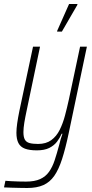

<svg xmlns="http://www.w3.org/2000/svg" viewBox="-54 -743 460 959"><path d="M82 196Q65 196 45 195.5Q25 195 5 194.5Q-15 194 -34 193L-27 160Q-15 161 2 162Q19 163 38.5 163.5Q58 164 76 164Q119 164 146.5 151.5Q174 139 191 115Q208 91 219 57.5Q230 24 241 -17Q244 -31 249 -47.5Q254 -64 258 -75H254Q245 -54 230.5 -35Q216 -16 192 -4Q168 8 130 8Q93 8 70.5 -0.5Q48 -9 38 -28.5Q28 -48 28 -80Q28 -100 32 -128Q36 -156 43 -190L111 -510H146L80 -195Q72 -158 67.5 -130.5Q63 -103 63 -83Q63 -59 70 -46Q77 -33 93.5 -28.5Q110 -24 136 -24Q176 -24 202 -43Q228 -62 244 -94Q260 -126 270.5 -165.5Q281 -205 290 -246L346 -510H380L289 -77Q273 -1 256 51.5Q239 104 217 135.5Q195 167 162.5 181.5Q130 196 82 196ZM231 -585 232 -590 291 -723H333L332 -718L255 -585Z"/></svg>

Font: Saira Condensed Thin
Style: Italic
Weight: 250
Width: 3
Italic angle: -12°
Designer: Hector Gatti with collaboration of the Omnibus-Type team
Foundry: Omnibus-Type
Version: Version 1.101